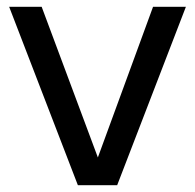

<svg xmlns="http://www.w3.org/2000/svg" viewBox="-20 -547 576 567"><path d="M210 0 7 -527H103L269 -82L432 -527H529L326 0Z"/></svg>

Font: Onest
Style: Regular
Weight: 400
Designer: Dmitri Voloshin, Andrey Kudryavtsev
Foundry: Dmitri Voloshin, Andrey Kudryavtsev
Version: Version 1.000;gftools[0.9.33]